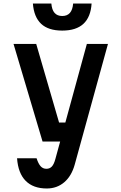

<svg xmlns="http://www.w3.org/2000/svg" viewBox="-20 -855 690 1092"><path d="M57 -605H186L316 -158H386L357 -50H222ZM594 -605 405 81Q387 146 345.5 181.5Q304 217 246 217Q169 217 126 173.5Q83 130 77 45H188Q198 76 211 90.5Q224 105 244 105Q263 105 275 92Q287 79 295 49L474 -605ZM272 -835Q275 -799 290.5 -781.5Q306 -764 334 -764Q362 -764 377.5 -781.5Q393 -799 396 -835H501Q496 -758 454.5 -719.5Q413 -681 334 -681Q255 -681 214 -719.5Q173 -758 167 -835Z"/></svg>

Font: Martian Mono SemiCondensed Medium
Style: Regular
Weight: 500
Width: 4
Designer: Roman Shamin
Foundry: Evil Martians
Version: Version 1.000